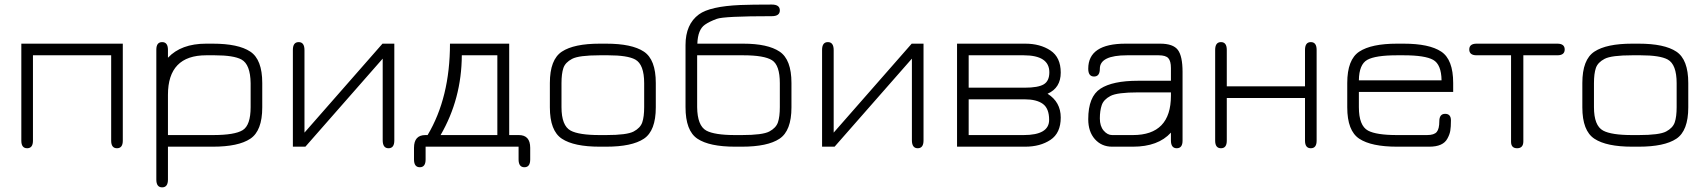

<svg xmlns="http://www.w3.org/2000/svg" viewBox="-20 -641 7458 839"><path d="M73.2 -450.2H516.6V-26.4Q516.6 6.8 491.2 6.8Q465.8 6.8 465.8 -26.4V-399.4H124V-26.4Q124 6.8 98.6 6.8Q73.2 6.8 73.2 -26.4Z M1075.2 -277.3Q1074.2 -359.4 1035.2 -380.9Q1001 -399.4 918 -399.4Q914.1 -399.4 909.2 -399.4H880.9Q713.9 -399.4 713.9 -226.6V-50.8H910.2Q1005.9 -50.8 1040.5 -72.3Q1075.2 -93.8 1075.2 -172.9ZM1126 -171.9Q1126 -69.3 1073.7 -34.7Q1021.5 0 910.2 0H713.9V143.6Q713.9 177.7 688.5 177.7Q663.1 177.7 663.1 143.6V-423.8Q663.1 -457 688.5 -457Q713.9 -457 713.9 -422.9V-388.7Q771.5 -450.2 880.9 -450.2H909.2Q1021.5 -450.2 1073.7 -415.5Q1126 -380.9 1126 -278.3Z M1703.1 -450.2V-27.3Q1703.1 6.8 1677.7 6.8Q1652.3 6.8 1652.3 -28.3V-384.8L1314.5 0H1259.8V-422.9Q1259.8 -457 1285.2 -457Q1310.5 -457 1310.5 -421.9V-61.5L1651.4 -450.2Z M1839.8 55.7Q1839.8 89.8 1814.5 89.8Q1789.1 89.8 1789.1 55.7V4.9Q1789.1 -50.8 1838.9 -50.8H1848.6Q1946.3 -214.8 1946.3 -450.2H2205.1V-50.8H2247.1Q2296.9 -50.8 2296.9 4.9V55.7Q2296.9 89.8 2271.5 89.8Q2246.1 89.8 2246.1 55.7V0H1839.8ZM2153.3 -50.8V-399.4H1998Q1997.1 -209 1905.3 -50.8Z M2628.9 0H2600.6Q2488.3 0 2435.5 -34.7Q2382.8 -69.3 2382.8 -171.9V-278.3Q2382.8 -380.9 2435.5 -415.5Q2488.3 -450.2 2600.6 -450.2H2628.9Q2741.2 -450.2 2793.5 -415.5Q2845.7 -380.9 2845.7 -278.3V-171.9Q2845.7 -69.3 2793.5 -34.7Q2741.2 0 2628.9 0ZM2600.6 -50.8H2628.9Q2719.7 -50.8 2749 -66.4Q2778.3 -82 2786.6 -106.4Q2794.9 -130.9 2794.9 -172.9V-277.3Q2794.9 -359.4 2755.9 -380.9Q2721.7 -399.4 2637.7 -399.4Q2633.8 -399.4 2628.9 -399.4H2600.6Q2509.8 -399.4 2480 -383.8Q2450.2 -368.2 2441.9 -343.8Q2433.6 -319.3 2433.6 -277.3V-172.9Q2433.6 -91.8 2473.6 -70.3Q2509.8 -50.8 2600.6 -50.8Z M3227.5 -399.4H3026.4V-172.9Q3027.3 -91.8 3066.4 -70.3Q3102.5 -50.8 3192.4 -50.8H3221.7Q3312.5 -50.8 3341.8 -66.4Q3371.1 -82 3379.4 -106.4Q3387.7 -130.9 3387.7 -172.9V-277.3Q3387.7 -356.4 3353.5 -377.9Q3319.3 -399.4 3227.5 -399.4ZM3027.3 -450.2H3227.5Q3335 -450.2 3386.7 -415.5Q3438.5 -380.9 3438.5 -278.3V-171.9Q3438.5 -69.3 3386.2 -34.7Q3334 0 3221.7 0H3192.4Q3080.1 0 3027.8 -34.7Q2975.6 -69.3 2975.6 -172.9V-444.3Q2975.6 -535.2 3034.2 -578.1Q3082 -613.3 3214.8 -619.1Q3265.6 -621.1 3352.5 -621.1Q3387.7 -621.1 3387.7 -595.7Q3387.7 -570.3 3352.5 -570.3Q3143.6 -570.3 3112.3 -558.6Q3080.1 -546.9 3060.5 -533.2Q3029.3 -511.7 3027.3 -450.2Z M4015.6 -450.2V-27.3Q4015.6 6.8 3990.2 6.8Q3964.8 6.8 3964.8 -28.3V-384.8L3627 0H3572.3V-422.9Q3572.3 -457 3597.7 -457Q3623 -457 3623 -421.9V-61.5L3963.9 -450.2Z M4162.1 -450.2H4460Q4525.4 -450.2 4570.3 -420.4Q4615.2 -390.6 4615.2 -323.7Q4615.2 -256.8 4557.6 -231.4Q4615.2 -195.3 4615.2 -127.4Q4615.2 -59.6 4570.3 -29.8Q4525.4 0 4460 0H4162.1ZM4453.1 -50.8Q4564.5 -50.8 4564.5 -117.2Q4564.5 -167 4537.1 -187Q4509.8 -207 4457 -207H4212.9V-50.8ZM4212.9 -399.4V-257.8H4457Q4516.6 -257.8 4541 -272.5Q4565.4 -287.1 4565.4 -325.2Q4565.4 -399.4 4453.1 -399.4Z M4930.7 -50.8Q5096.7 -50.8 5096.7 -222.7V-237.3H4953.1Q4862.3 -237.3 4832.5 -221.7Q4802.7 -206.1 4794.4 -181.6Q4786.1 -157.2 4786.1 -123.5Q4786.1 -89.8 4802.7 -70.3Q4819.3 -50.8 4839.8 -50.8ZM4735.4 -340.8Q4735.4 -450.2 4898.4 -450.2H5049.8Q5106.4 -450.2 5127 -422.9Q5147.5 -395.5 5147.5 -327.1V-26.4Q5147.5 6.8 5122.1 6.8Q5096.7 6.8 5096.7 -27.3V-61.5Q5041 0 4930.7 0H4839.8Q4793.9 0 4764.6 -32.7Q4735.4 -65.4 4735.4 -120.1Q4735.4 -218.8 4788.6 -253.4Q4841.8 -288.1 4953.1 -288.1H5096.7V-343.8Q5096.7 -374 5085.4 -386.7Q5074.2 -399.4 5043 -399.4H4905.3Q4786.1 -399.4 4786.1 -340.8Q4786.1 -306.6 4760.7 -306.6Q4735.4 -306.6 4735.4 -340.8Z M5340.8 -26.4Q5340.8 6.8 5315.4 6.8Q5290 6.8 5290 -26.4V-422.9Q5290 -457 5315.4 -457Q5340.8 -457 5340.8 -422.9V-263.7H5682.6V-422.9Q5682.6 -457 5708 -457Q5733.4 -457 5733.4 -422.9V-26.4Q5733.4 6.8 5708 6.8Q5682.6 6.8 5682.6 -26.4V-212.9H5340.8Z M6330.1 -278.3V-239.3H5918V-172.9Q5918 -91.8 5958 -70.3Q5994.1 -50.8 6085 -50.8H6215.8Q6247.1 -50.8 6258.3 -64.5Q6269.5 -78.1 6269.5 -110.8Q6269.5 -143.6 6294.9 -143.6Q6320.3 -143.6 6320.3 -114.7Q6320.3 -85.9 6317.4 -69.3Q6314.5 -52.7 6304.7 -35.2Q6286.1 0 6225.6 0Q6223.6 0 6222.7 0H6085Q5972.7 0 5919.9 -34.7Q5867.2 -69.3 5867.2 -171.9V-278.3Q5867.2 -380.9 5919.9 -415.5Q5972.7 -450.2 6085 -450.2H6113.3Q6225.6 -450.2 6277.8 -415.5Q6330.1 -380.9 6330.1 -278.3ZM6113.3 -399.4H6085Q5990.2 -399.4 5954.6 -379.4Q5918.9 -359.4 5918 -290H6279.3Q6278.3 -359.4 6242.7 -379.4Q6207 -399.4 6113.3 -399.4Z M6785.2 -450.2Q6817.4 -450.2 6817.4 -424.8Q6817.4 -399.4 6785.2 -399.4H6636.7V-23.4Q6636.7 6.8 6609.4 6.8Q6583 6.8 6583 -21.5Q6583 -22.5 6583 -23.4V-399.4H6432.6Q6400.4 -399.4 6400.4 -424.8Q6400.4 -450.2 6432.6 -450.2Z M7140.6 0H7112.3Q7000 0 6947.3 -34.7Q6894.5 -69.3 6894.5 -171.9V-278.3Q6894.5 -380.9 6947.3 -415.5Q7000 -450.2 7112.3 -450.2H7140.6Q7252.9 -450.2 7305.2 -415.5Q7357.4 -380.9 7357.4 -278.3V-171.9Q7357.4 -69.3 7305.2 -34.7Q7252.9 0 7140.6 0ZM7112.3 -50.8H7140.6Q7231.4 -50.8 7260.7 -66.4Q7290 -82 7298.3 -106.4Q7306.6 -130.9 7306.6 -172.9V-277.3Q7306.6 -359.4 7267.6 -380.9Q7233.4 -399.4 7149.4 -399.4Q7145.5 -399.4 7140.6 -399.4H7112.3Q7021.5 -399.4 6991.7 -383.8Q6961.9 -368.2 6953.6 -343.8Q6945.3 -319.3 6945.3 -277.3V-172.9Q6945.3 -91.8 6985.4 -70.3Q7021.5 -50.8 7112.3 -50.8Z"/></svg>

Font: Jura
Style: Book
Weight: 400
Version: Version 2.5